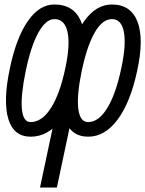

<svg xmlns="http://www.w3.org/2000/svg" viewBox="-20 -652 646 854"><path d="M158 182 281.5 -400H356.5L233 182ZM372.5 -44Q294 -44 267.8 -123Q241.5 -202 273 -348.5Q301.5 -484.5 354.5 -558.2Q407.5 -632 477.5 -632Q562.5 -632 591.8 -555Q621 -478 590 -336.5Q560 -196.5 503.2 -120.2Q446.5 -44 372.5 -44ZM116.5 -44Q41 -44 17 -123Q-7 -202 24 -348.5Q52.5 -484.5 103.8 -558.2Q155 -632 221.5 -632Q310 -632 341 -555Q372 -478 341 -336.5Q311 -196.5 252.5 -120.2Q194 -44 116.5 -44ZM116 -109Q166.5 -109 206.5 -171.5Q246.5 -234 270.5 -348.5Q293 -453.5 280.2 -510.2Q267.5 -567 222 -567Q184 -567 150.8 -507.2Q117.5 -447.5 94.5 -336.5Q72 -227.5 77.2 -168.2Q82.5 -109 116 -109ZM372 -109Q419 -109 457.2 -171.5Q495.5 -234 519.5 -348.5Q542 -453.5 531 -510.2Q520 -567 478 -567Q435.5 -567 401.2 -507.2Q367 -447.5 343.5 -336.5Q321 -227.5 328.2 -168.2Q335.5 -109 372 -109Z"/></svg>

Font: Victor Mono Thin
Style: Italic
Weight: 100
Italic angle: -12°
Monospace: yes
Designer: Rune Bjørnerås
Version: Version 1.561;gftools[0.9.30]